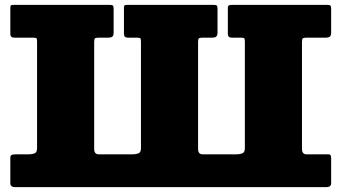

<svg xmlns="http://www.w3.org/2000/svg" viewBox="-20 -770 1405 790"><path d="M367.5 -597V-157Q367.5 -135 386.5 -135H526Q539 -135 549.5 -139Q560 -143 560 -160V-598Q560 -608 558.2 -611.5Q556.5 -615 545 -615H507Q490 -615 490 -630V-737Q490 -747 493.2 -748.5Q496.5 -750 505 -750H857Q868.5 -750 871.8 -747.2Q875 -744.5 875 -733V-636Q875 -623 869.2 -619Q863.5 -615 854 -615H814Q802 -615 798.5 -612.2Q795 -609.5 795 -597V-157Q795 -135 814 -135H953.5Q966.5 -135 977 -139Q987.5 -143 987.5 -160V-598Q987.5 -608 985.8 -611.5Q984 -615 972.5 -615H934.5Q917.5 -615 917.5 -630V-737Q917.5 -747 923.2 -748.5Q929 -750 937.5 -750H1324.5Q1336 -750 1339.2 -747.2Q1342.5 -744.5 1342.5 -733V-636Q1342.5 -623 1336.8 -619Q1331 -615 1321.5 -615H1241.5Q1229.5 -615 1226 -612.2Q1222.5 -609.5 1222.5 -597V-157Q1222.5 -135 1241.5 -135H1331.5Q1338.5 -135 1340.5 -130.5Q1342.5 -126 1342.5 -119V-16Q1342.5 0 1322.5 0H42.5Q22.5 0 22.5 -16V-121Q22.5 -129 27 -132Q31.5 -135 45.5 -135H98.5Q111.5 -135 122 -139Q132.5 -143 132.5 -160V-598Q132.5 -608 130.8 -611.5Q129 -615 117.5 -615H39.5Q22.5 -615 22.5 -630V-737Q22.5 -747 25.8 -748.5Q29 -750 37.5 -750H429.5Q441 -750 444.2 -747.2Q447.5 -744.5 447.5 -733V-636Q447.5 -623 441.8 -619Q436 -615 426.5 -615H386.5Q374.5 -615 371 -612.2Q367.5 -609.5 367.5 -597Z"/></svg>

Font: Besley* Fatface
Style: Regular
Weight: 900
Designer: Owen Earl
Foundry: indestructible type*
Version: Version 3.000; ttfautohint (v1.8.3)